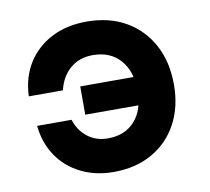

<svg xmlns="http://www.w3.org/2000/svg" viewBox="-74 -717 898 820"><g transform="rotate(-10 375.0 -307.5)"><path d="M528 -243.1H277.4V-365.8H528ZM355.9 19Q276.9 19 213.9 -12.3Q150.9 -43.5 112.6 -100.2Q74.2 -156.9 66.7 -231.8H216Q231.8 -182.7 268.6 -154.7Q305.4 -126.6 355.8 -126.6Q429.8 -126.6 472.5 -174.3Q515.3 -221.9 515.3 -304.4Q515.3 -389.9 471.7 -439.1Q428.1 -488.2 352.8 -488.2Q294.7 -488.2 255.1 -454.6Q215.5 -420.9 201.5 -362.1H53.7Q56.7 -443.7 94.8 -504.7Q133 -565.7 198.9 -599.8Q264.8 -633.8 351.4 -633.8Q448.7 -633.8 520.6 -592.7Q592.6 -551.6 632.7 -477.7Q672.8 -403.7 672.8 -304.4Q672.8 -207.5 633.3 -134.7Q593.9 -62 522.5 -21.5Q451.2 19 355.9 19Z"/></g></svg>

Font: Martian Mono SemiExpanded
Style: Regular
Weight: 400
Width: 6
Monospace: yes
Designer: Roman Shamin
Foundry: Evil Martians
Version: Version 1.000